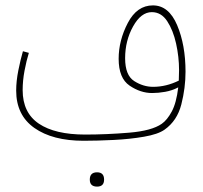

<svg xmlns="http://www.w3.org/2000/svg" viewBox="-20 -501 753 712"><path d="M548 -179Q511 -179 477.5 -200.5Q444 -222 444 -285Q444 -350 473.5 -403Q503 -456 543 -456Q578 -456 600 -422.5Q622 -389 633 -339.5Q644 -290 644 -241Q644 -220 643 -202Q596 -179 548 -179ZM290 21Q341 21 401.5 18Q462 15 514 6Q566 -3 590 -20Q637 -53 652.5 -114Q668 -175 668 -235Q668 -334 637 -407.5Q606 -481 547 -481Q488 -481 454 -416Q420 -351 420 -283Q420 -211 460.5 -183.5Q501 -156 544 -156Q567 -156 592.5 -160.5Q618 -165 641 -177Q634 -119 617 -87.5Q600 -56 580 -42Q543 -16 459 -9Q375 -2 296 -2Q184 -2 124 -42.5Q64 -83 64 -167Q64 -202 71 -239Q78 -276 87 -305L65 -311Q56 -280 48 -240Q40 -200 40 -165Q40 -74 107.5 -26.5Q175 21 290 21ZM366 165Q366 138 340 138Q313 138 313 165Q313 191 340 191Q366 191 366 165Z"/></svg>

Font: Noto Sans Arabic Condensed Thin
Style: Regular
Weight: 250
Width: 3
Designer: Nadine Chahine
Foundry: Monotype Imaging Inc.
Version: 1.001